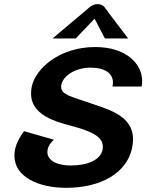

<svg xmlns="http://www.w3.org/2000/svg" viewBox="-20 -895 710 932"><path d="M439.2 -804.2 489.2 -708.3H601.7L491.7 -854.2C491.7 -854.2 481.7 -875 454.2 -875C426.7 -875 408.3 -854.2 408.3 -854.2L235 -708.3H347.5ZM620.8 -175C624.2 -190.8 625.8 -205 625.8 -218.3C625.8 -339.2 496.7 -365.8 401.7 -400C333.3 -424.2 276.7 -434.2 276.7 -473.3C276.7 -476.7 276.7 -480 277.5 -483.3C287.5 -529.2 347.5 -566.7 420.8 -566.7C485.8 -566.7 528.3 -540.8 528.3 -494.2C528.3 -487.5 527.5 -481.7 525.8 -475H667.5C669.2 -484.2 670 -492.5 670 -501.7C670 -581.7 597.5 -666.7 441.7 -666.7C268.3 -666.7 152.5 -561.7 134.2 -475C131.7 -463.3 130.8 -451.7 130.8 -440.8C130.8 -320.8 286.7 -296.7 358.3 -275C435.8 -251.7 479.2 -226.7 479.2 -182.5C479.2 -177.5 478.3 -172.5 477.5 -166.7C466.7 -118.3 405 -91.7 323.3 -91.7C260.8 -91.7 210 -113.3 210 -157.5C210 -161.7 210.8 -165.8 211.7 -170.8C214.2 -185 222.5 -199.2 241.7 -216.7L96.7 -258.3C80.8 -237.5 60 -203.3 53.3 -170.8C50.8 -160 50 -149.2 50 -139.2C50 -38.3 163.3 16.7 300.8 16.7C472.5 16.7 595 -56.7 620.8 -175Z"/></svg>

Font: BoonHome
Style: Bold Oblique
Weight: 700
Italic angle: -12°
Designer: Sungsit Sawaiwan
Foundry: Sungsit Sawaiwan
Version: Version 0.2